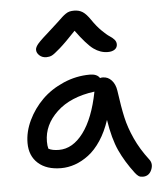

<svg xmlns="http://www.w3.org/2000/svg" viewBox="-55 -803 743 887"><g transform="rotate(-5 316.5 -359.0)"><path d="M175.8 -551.8Q156.7 -551.8 143.8 -563.5Q130.9 -575.2 130.9 -589.8Q130.9 -602.1 145 -618.4Q159.2 -634.8 211.9 -681.2Q226.6 -693.8 242.4 -709Q258.3 -724.1 265.4 -730.7Q272.5 -737.3 282 -743.9Q291.5 -750.5 300.5 -752.7Q309.6 -754.9 321.8 -754.9Q344.7 -754.9 361.3 -744.1Q377.9 -733.4 397 -705.1Q417.5 -674.8 439.5 -653.1Q461.4 -631.3 474.6 -623Q487.8 -614.7 496.3 -605Q504.9 -595.2 504.9 -583Q504.9 -567.9 492.9 -559.3Q481 -550.8 460.9 -550.8Q426.3 -550.8 395.5 -573Q364.7 -595.2 315.9 -662.1Q268.6 -611.8 240.2 -586.9Q211.9 -562 200.7 -556.9Q189.5 -551.8 175.8 -551.8ZM199.2 -35.2Q131.8 -35.2 93 -69.8Q54.2 -104.5 54.2 -164.1Q54.2 -216.3 79.1 -268.6Q104 -320.8 145.3 -361.8Q186.5 -402.8 245.6 -428.5Q304.7 -454.1 368.2 -454.1Q401.9 -454.1 414.1 -434.1Q418 -436 426.8 -436Q450.7 -436 467.5 -417.7Q484.4 -399.4 488.8 -369.1Q499.5 -291 510.3 -243.2Q521 -195.3 544.7 -143.3Q568.4 -91.3 606.9 -41Q624.5 -19.5 612.5 8.8Q600.6 37.1 571.8 37.1Q559.6 37.1 552.2 32.2Q544.9 27.3 536.1 16.1Q493.7 -39.6 468.3 -95Q442.9 -150.4 429.2 -238.8Q411.6 -185.1 384.8 -144.5Q357.9 -104 326.9 -80.8Q295.9 -57.6 263.9 -46.4Q231.9 -35.2 199.2 -35.2ZM144 -163.1Q144 -143.1 147.9 -129.9Q165.5 -120.1 196.8 -120.1Q260.3 -120.1 309.6 -185.8Q358.9 -251.5 382.8 -374Q270.5 -359.4 207.3 -299.8Q144 -240.2 144 -163.1Z"/></g></svg>

Font: Shantell Sans Irregular
Style: Regular
Weight: 400
Designer: Stephen Nixon, Anya Danilova, Shantell Martin
Foundry: Arrow Type
Version: Version 1.006;[9816181b4]